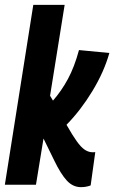

<svg xmlns="http://www.w3.org/2000/svg" viewBox="-31 -760 470 790"><path d="M-11 0 106 -740H235L175 -366L187 -346Q222 -386 248.5 -435Q275 -484 294 -554L419 -542Q397 -464 349 -385Q301 -306 243 -247V-246Q268 -202 285 -178.5Q302 -155 315.5 -145.5Q329 -136 343 -134Q351 -133 361 -134L342 3Q331 7 321.5 8.5Q312 10 302 10Q269 10 244 -17Q219 -44 192 -100L148 -190L117 0Z"/></svg>

Font: Georama Condensed
Style: Bold Italic
Weight: 700
Width: 3
Italic angle: -9°
Designer: Jean-Baptiste Levee
Foundry: Production Type
Version: Version 1.000